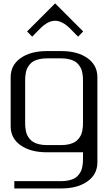

<svg xmlns="http://www.w3.org/2000/svg" viewBox="-20 -878 644 1107"><path d="M297.9 -858.4 459.5 -696.8 430.2 -666.5 386.2 -711.4Q339.4 -758.3 297.9 -758.3Q255.4 -758.3 209.5 -711.4L165.5 -666.5L136.2 -696.8ZM333.5 -583.5Q426.8 -583.5 484.1 -543Q541.5 -502.4 541.5 -433.1V58.1Q541.5 127.4 484.1 168Q426.8 208.5 333.5 208.5H62.5V166.5H333.5Q358.4 166.5 378.4 161.6Q398.4 156.7 411.1 149.4Q423.8 142.1 433.1 130.1Q442.4 118.2 447.3 107.7Q452.1 97.2 454.8 82.5Q457.5 67.9 458 58.3Q458.5 48.8 458.5 35.6V0H250Q156.2 0 98.9 -40.3Q41.5 -80.6 41.5 -149.9V-433.1Q41.5 -502.4 98.9 -543Q156.2 -583.5 250 -583.5ZM250 -541.5Q225.1 -541.5 205.1 -536.6Q185.1 -531.7 172.4 -524.4Q159.7 -517.1 150.4 -505.1Q141.1 -493.2 136.2 -482.7Q131.3 -472.2 128.7 -457.5Q126 -442.9 125.5 -433.3Q125 -423.8 125 -410.6V-172.9Q125 -159.7 125.5 -149.9Q126 -140.1 128.7 -125.5Q131.3 -110.8 136.2 -100.3Q141.1 -89.8 150.4 -78.1Q159.7 -66.4 172.4 -58.8Q185.1 -51.3 205.1 -46.4Q225.1 -41.5 250 -41.5H333.5Q358.4 -41.5 378.4 -46.4Q398.4 -51.3 411.1 -58.8Q423.8 -66.4 433.1 -78.1Q442.4 -89.8 447.3 -100.3Q452.1 -110.8 454.8 -125.5Q457.5 -140.1 458 -149.9Q458.5 -159.7 458.5 -172.9V-410.6Q458.5 -423.8 458 -433.3Q457.5 -442.9 454.8 -457.5Q452.1 -472.2 447.3 -482.7Q442.4 -493.2 433.1 -505.1Q423.8 -517.1 411.1 -524.4Q398.4 -531.7 378.4 -536.6Q358.4 -541.5 333.5 -541.5Z"/></svg>

Font: Gputeks
Style: Regular
Weight: 500
Version: Version 0.9